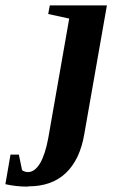

<svg xmlns="http://www.w3.org/2000/svg" viewBox="-155 -479 452 713"><path d="M-49 213 -53 214Q-96 214 -135 205L-116 95H-85L-73 153Q-63 160 -51 160Q-26 160 -6 127Q13 94 24 35L102 -410L24 -427L30 -459H242L158 19Q142 114 89 164Q37 213 -49 213Z"/></svg>

Font: Libra Serif Modern
Style: Bold Italic
Weight: 700
Italic angle: -12°
Designer: Stefan Peev, Context Ltd
Foundry: Stefan Peev, Context Ltd
Version: Version 1.000